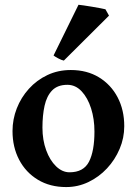

<svg xmlns="http://www.w3.org/2000/svg" viewBox="-20 -758 565 793"><path d="M253.4 14.6Q186.5 14.6 136.5 -15.6Q86.4 -45.9 59.1 -98.1Q31.7 -150.4 31.7 -216.8Q31.7 -265.1 49.3 -310.3Q66.9 -355.5 99.4 -391.4Q131.8 -427.2 175.8 -448Q219.7 -468.8 272.5 -468.8Q339.4 -468.8 388.9 -438.5Q438.5 -408.2 465.8 -356Q493.2 -303.7 493.2 -236.8Q493.2 -188 474.1 -143.1Q455.1 -98.1 421.9 -62.5Q388.7 -26.9 345.2 -6.1Q301.8 14.6 253.4 14.6ZM267.1 -46.4Q325.2 -46.4 347.7 -90.3Q370.1 -134.3 370.1 -214.8Q370.1 -266.6 356.2 -310.3Q342.3 -354 317.1 -380.9Q292 -407.7 258.3 -407.7Q217.8 -407.7 195.3 -384.5Q172.9 -361.3 164.1 -321.3Q155.3 -281.2 155.3 -231Q155.3 -179.7 170.7 -137.7Q186 -95.7 211.7 -71Q237.3 -46.4 267.1 -46.4ZM243.7 -507.8Q234.9 -509.3 220.7 -516.8Q206.5 -524.4 201.2 -528.8L304.2 -738.3Q310.1 -737.8 325.7 -735.6Q341.3 -733.4 360.1 -730.2Q378.9 -727.1 394.5 -724.1Q410.2 -721.2 415.5 -719.7L430.2 -693.4Z"/></svg>

Font: David Libre
Style: Bold
Weight: 700
Designer: Ismar David, J. Victor Gaultney, Annie Olsen and Meir Sadan
Foundry: Monotype Imaging Inc. & SIL International
Version: Version 1.100; ttfautohint (v1.8.4.7-5d5b)